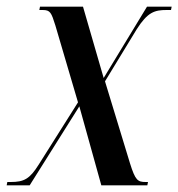

<svg xmlns="http://www.w3.org/2000/svg" viewBox="-42 -556 535 576"><path d="M-22 0H47L196 -237L262 0H400L402 -10H395C371 -10 364 -15 348 -66L273 -312L368 -468C401 -520 422 -526 458 -526H471L473 -536H399L269 -322L207 -536H78L76 -526H86C109 -526 112 -518 124 -480L192 -249L74 -62C47 -19 30 -10 -10 -10H-20Z"/></svg>

Font: Noto Serif Display ExtraCondensed Medium
Style: Italic
Weight: 500
Width: 2
Italic angle: -12°
Designer: Monotype Design Team
Foundry: Monotype Imaging Inc.
Version: Version 2.009